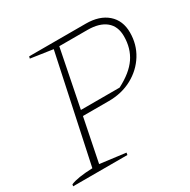

<svg xmlns="http://www.w3.org/2000/svg" viewBox="-147 -782 908 919"><g transform="rotate(-30 307.0 -322.0)"><path d="M1 0 3 -10Q40 -26 124 -29L249 -615L127 -633L130 -644H443Q518 -644 561.5 -606Q605 -568 605 -502Q605 -436 572 -383Q539 -330 482 -299Q425 -268 353 -268H210L162 -30L303 -12L301 0ZM434 -614H279L216 -298H430Q504 -336 537.5 -385Q571 -434 571 -501Q571 -556 535.5 -585Q500 -614 434 -614Z"/></g></svg>

Font: Piazzolla Thin
Style: Italic
Weight: 100
Italic angle: -11.3°
Designer: Juan Pablo del Peral
Foundry: Huerta Tipografica
Version: Version 1.330